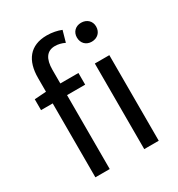

<svg xmlns="http://www.w3.org/2000/svg" viewBox="-189 -932 979 1055"><g transform="rotate(-30 300.0 -404.5)"><path d="M417 0H509V-543H417ZM463 -655C499 -655 525 -679 525 -716C525 -751 499 -775 463 -775C428 -775 403 -751 403 -716C403 -679 428 -655 463 -655ZM33 -469H107V0H198V-469H313V-543H198V-629C198 -699 223 -736 275 -736C294 -736 316 -731 336 -721L356 -792C331 -802 299 -809 265 -809C157 -809 107 -740 107 -630V-543L33 -538Z"/></g></svg>

Font: Noto Sans CJK HK
Style: Regular
Weight: 400
Designer: Ryoko NISHIZUKA 西塚涼子 (kana, bopomofo & ideographs); Paul D. Hunt (Latin, Greek & Cyrillic); Sandoll Communications 산돌커뮤니
Foundry: Adobe
Version: Version 2.004;hotconv 1.0.118;makeotfexe 2.5.65603